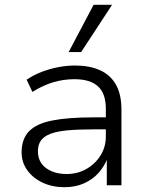

<svg xmlns="http://www.w3.org/2000/svg" viewBox="-20 -772 615 800"><path d="M248 8Q198 8 157.5 -11Q117 -30 93.5 -63Q70 -96 70 -137Q70 -193 101 -225Q132 -257 198 -270Q264 -283 369 -283H434V-233H371Q307 -233 262.5 -229Q218 -225 190.5 -214.5Q163 -204 150.5 -186.5Q138 -169 138 -142Q138 -97 171.5 -72Q205 -47 258 -47Q303 -47 340 -68Q377 -89 399 -124.5Q421 -160 421 -203V-319Q421 -382 388.5 -412Q356 -442 290 -442Q245 -442 202.5 -429.5Q160 -417 115 -389L91 -440Q119 -459 152.5 -472Q186 -485 222 -492Q258 -499 293 -499Q353 -499 396.5 -479.5Q440 -460 463 -419.5Q486 -379 486 -315V0H425V-113H428Q415 -79 390.5 -51.5Q366 -24 330 -8Q294 8 248 8ZM266 -555 370 -752H447L318 -555Z"/></svg>

Font: Nunito Sans 9pt Light
Style: Regular
Weight: 300
Version: Version 3.101;gftools[0.9.27]